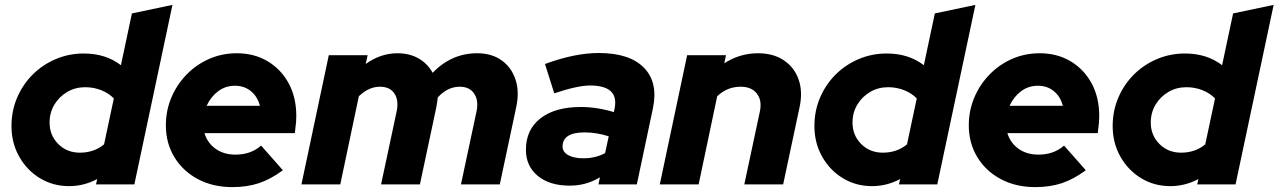

<svg xmlns="http://www.w3.org/2000/svg" viewBox="-20 -755 5234 786"><path d="M263 7Q197 7 143.5 -25.5Q90 -58 58.5 -114Q27 -170 27 -239Q27 -301 50 -355Q73 -409 113.5 -449.5Q154 -490 208 -513Q262 -536 323 -536Q413 -536 475 -488L520 -700L686 -735L530 0H373L378 -22Q323 7 263 7ZM307 -130Q365 -130 406 -164L446 -352Q426 -373 395 -385.5Q364 -398 329 -398Q288 -398 255 -378.5Q222 -359 202.5 -326.5Q183 -294 183 -253Q183 -201 218.5 -165.5Q254 -130 307 -130Z M931 11Q852 11 790.5 -21.5Q729 -54 694 -111.5Q659 -169 659 -242Q659 -302 681.5 -355.5Q704 -409 744 -450Q784 -491 836.5 -514Q889 -537 949 -537Q1021 -537 1076 -504Q1131 -471 1162 -413.5Q1193 -356 1193 -280Q1193 -269 1192 -255Q1191 -241 1187 -210H817Q829 -170 862.5 -146Q896 -122 944 -122Q1007 -122 1049 -159L1138 -58Q1088 -21 1039.5 -5Q991 11 931 11ZM826 -322H1044Q1034 -360 1007 -382Q980 -404 942 -404Q903 -404 873 -381.5Q843 -359 826 -322Z M1214 0 1326 -529H1485L1477 -493Q1538 -537 1607 -537Q1657 -537 1694 -515.5Q1731 -494 1751 -457Q1829 -537 1933 -537Q1993 -537 2033.5 -508Q2074 -479 2090.5 -429Q2107 -379 2093 -315L2026 0H1867L1931 -300Q1940 -344 1921 -372Q1902 -400 1862 -400Q1812 -400 1772 -356Q1770 -336 1766 -315L1699 0H1540L1604 -300Q1613 -345 1594.5 -372.5Q1576 -400 1535 -400Q1490 -400 1449 -361L1373 0Z M2312 5Q2230 5 2181.5 -35Q2133 -75 2133 -142Q2133 -224 2192.5 -270.5Q2252 -317 2358 -317Q2392 -317 2426.5 -311.5Q2461 -306 2493 -296L2496 -311Q2515 -405 2395 -405Q2345 -405 2249 -373L2211 -493Q2333 -538 2431 -538Q2557 -538 2616 -478Q2675 -418 2653 -312L2587 0H2430L2436 -29Q2405 -11 2375 -3Q2345 5 2312 5ZM2369 -107Q2417 -107 2457 -128L2472 -197Q2422 -213 2373 -213Q2283 -213 2283 -155Q2283 -133 2306 -120Q2329 -107 2369 -107Z M2681 0 2793 -529H2952L2945 -496Q3009 -537 3083 -537Q3146 -537 3189 -508Q3232 -479 3249.5 -429Q3267 -379 3253 -315L3186 0H3027L3091 -300Q3100 -345 3078 -372.5Q3056 -400 3012 -400Q2957 -400 2916 -361L2840 0Z M3550 7Q3484 7 3430.5 -25.5Q3377 -58 3345.5 -114Q3314 -170 3314 -239Q3314 -301 3337 -355Q3360 -409 3400.5 -449.5Q3441 -490 3495 -513Q3549 -536 3610 -536Q3700 -536 3762 -488L3807 -700L3973 -735L3817 0H3660L3665 -22Q3610 7 3550 7ZM3594 -130Q3652 -130 3693 -164L3733 -352Q3713 -373 3682 -385.5Q3651 -398 3616 -398Q3575 -398 3542 -378.5Q3509 -359 3489.5 -326.5Q3470 -294 3470 -253Q3470 -201 3505.5 -165.5Q3541 -130 3594 -130Z M4218 11Q4139 11 4077.5 -21.5Q4016 -54 3981 -111.5Q3946 -169 3946 -242Q3946 -302 3968.5 -355.5Q3991 -409 4031 -450Q4071 -491 4123.5 -514Q4176 -537 4236 -537Q4308 -537 4363 -504Q4418 -471 4449 -413.5Q4480 -356 4480 -280Q4480 -269 4479 -255Q4478 -241 4474 -210H4104Q4116 -170 4149.5 -146Q4183 -122 4231 -122Q4294 -122 4336 -159L4425 -58Q4375 -21 4326.5 -5Q4278 11 4218 11ZM4113 -322H4331Q4321 -360 4294 -382Q4267 -404 4229 -404Q4190 -404 4160 -381.5Q4130 -359 4113 -322Z M4771 7Q4705 7 4651.5 -25.5Q4598 -58 4566.5 -114Q4535 -170 4535 -239Q4535 -301 4558 -355Q4581 -409 4621.5 -449.5Q4662 -490 4716 -513Q4770 -536 4831 -536Q4921 -536 4983 -488L5028 -700L5194 -735L5038 0H4881L4886 -22Q4831 7 4771 7ZM4815 -130Q4873 -130 4914 -164L4954 -352Q4934 -373 4903 -385.5Q4872 -398 4837 -398Q4796 -398 4763 -378.5Q4730 -359 4710.5 -326.5Q4691 -294 4691 -253Q4691 -201 4726.5 -165.5Q4762 -130 4815 -130Z"/></svg>

Font: Red Hat Display Black
Style: Italic
Weight: 900
Italic angle: -12°
Designer: Pentagram, MCKL
Foundry: Pentagram, MCKL
Version: Version 1.023; ttfautohint (v1.8.3)